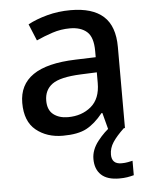

<svg xmlns="http://www.w3.org/2000/svg" viewBox="-54 -593 679 861"><g transform="rotate(-5 285.5 -162.5)"><path d="M296 -548Q394 -548 443.5 -503.5Q493 -459 493 -365V0H418L398 -76H394Q358 -31 319.5 -10.5Q281 10 213 10Q141 10 92.5 -29.5Q44 -69 44 -152Q44 -234 107 -277.5Q170 -321 299 -325L390 -328V-356Q390 -418 362.5 -442.5Q335 -467 286 -467Q245 -467 207 -454.5Q169 -442 134 -426L103 -501Q140 -521 190 -534.5Q240 -548 296 -548ZM316 -257Q223 -253 187.5 -227Q152 -201 152 -153Q152 -111 177.5 -91Q203 -71 243 -71Q305 -71 347 -106Q389 -141 389 -212V-260ZM420 113Q420 156 464 156Q480 156 492.5 153.5Q505 151 514 149V214Q499 218 484 220.5Q469 223 448 223Q394 223 367 197.5Q340 172 340 126Q340 85 370 46.5Q400 8 436 -17L488 0Q454 32 437 58Q420 84 420 113Z"/></g></svg>

Font: Noto Sans Syriac Medium
Style: Regular
Weight: 500
Designer: Patrick Giasson and the Monotype Design Team
Foundry: Monotype Imaging Inc.
Version: Version 3.000; ttfautohint (v1.8.4.7-5d5b)